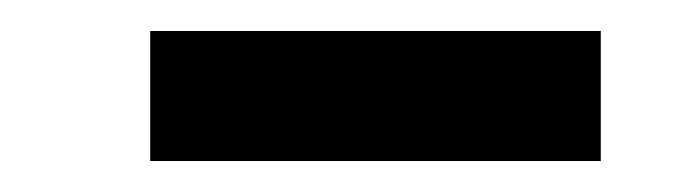

<svg xmlns="http://www.w3.org/2000/svg" viewBox="-20 -705 440 124"><path d="M77 -601V-685H368V-601Z"/></svg>

Font: Taylor Sans Upright Semi Bold
Style: Regular
Weight: 600
Italic angle: -8°
Designer: Natanael Gama
Version: Version 1.001 September 8, 2015